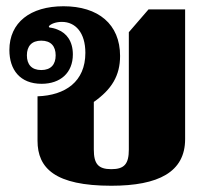

<svg xmlns="http://www.w3.org/2000/svg" viewBox="-20 -582 670 614"><path d="M336 12C487 12 572 -32 572 -137V-552H455L392 -479V-104C392 -58 378 -41 336 -41C294 -41 280 -58 280 -104V-256C337 -296 364 -340 364 -403C364 -505 294 -562 183 -562C77 -562 10 -510 10 -422C10 -359 44 -314 113 -314C173 -314 213 -349 213 -408C213 -450 193 -476 165 -487C156 -491 147 -493 138 -494L136 -498C143 -506 159 -512 178 -512C221 -512 253 -478 253 -413C253 -321 189 -277 100 -274V-132C100 -44 156 12 336 12ZM112 -358C81 -358 66 -376 66 -405C66 -434 81 -452 112 -452C143 -452 158 -434 158 -405C158 -376 143 -358 112 -358Z"/></svg>

Font: Noto Serif Thai Black
Style: Regular
Weight: 900
Designer: Monotype Design Team
Foundry: Monotype Imaging Inc.
Version: Version 2.002